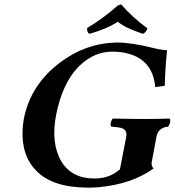

<svg xmlns="http://www.w3.org/2000/svg" viewBox="-20 -854 804 884"><path d="M518.1 -658.2Q585.9 -658.2 682.6 -633.8Q726.1 -623 749 -623Q739.3 -520 738.8 -459L694.8 -453.1Q683.6 -576.2 571.3 -606.9Q537.1 -616.2 496.1 -616.2Q415 -616.2 347.7 -552.7Q341.8 -546.9 336.9 -542Q266.6 -466.3 238.8 -327.1Q212.9 -195.3 262.2 -111.3Q310.1 -32.2 414.1 -32.2Q474.1 -32.2 514.6 -61Q523.4 -67.4 532.2 -74.2L561 -223.1Q567.9 -256.8 537.6 -265.1Q523.4 -268.6 492.2 -271Q485.4 -279.3 494.1 -300.8Q496.6 -305.7 499 -308.1Q588.9 -306.2 646 -306.2Q703.1 -306.2 761.2 -308.1Q768.1 -299.8 758.8 -278.3Q756.3 -273.4 753.9 -271Q712.4 -266.6 702.1 -231.9Q700.7 -227.1 700.2 -223.1L678.2 -106Q676.3 -89.4 687 -78.1Q586.9 -6.3 435.5 7.8Q408.7 10.3 382.8 9.8Q223.6 9.3 148.9 -65.9Q78.1 -136.7 84 -256.3Q85.4 -282.2 89.8 -307.1Q118.7 -454.6 241.2 -554.2Q248.5 -560.1 254.9 -564.9Q371.1 -652.8 505.4 -657.7Q512.2 -658.2 518.1 -658.2ZM658.2 -724.1Q654.8 -706.1 638.2 -698.2Q556.2 -725.1 522.5 -753.9Q473.1 -721.2 391.6 -698.2Q379.4 -705.6 381.3 -725.1Q452.6 -767.1 522.9 -829.1L537.6 -834Q590.8 -772.5 658.2 -724.1Z"/></svg>

Font: Linux Libertine Capitals O
Style: Bold Italic Samll Caps
Weight: 400
Italic angle: -12°
Designer: Philipp H. Poll
Foundry: Philipp H. Poll
Version: Version 5.0.4